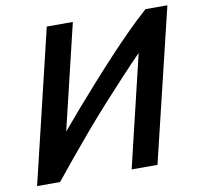

<svg xmlns="http://www.w3.org/2000/svg" viewBox="-78 -775 890 856"><g transform="rotate(-10 367.0 -346.5)"><path d="M22 0 188 -693H306L192 -217Q227 -259 270 -308.5Q313 -358 359.5 -410Q406 -462 454 -513.5Q502 -565 547.5 -610.5Q593 -656 635 -693H734L567 0H450L571 -506Q529 -463 482.5 -413Q436 -363 388 -310Q340 -257 294 -203Q248 -149 205.5 -97.5Q163 -46 126 0Z"/></g></svg>

Font: Ubuntu Sans SemiBold
Style: Italic
Weight: 600
Italic angle: -13.5°
Designer: Dalton Maag Ltd
Foundry: Dalton Maag Ltd
Version: Version 1.006